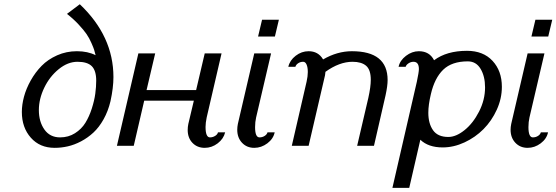

<svg xmlns="http://www.w3.org/2000/svg" viewBox="-20 -694 2649 914"><path d="M84 -161.1Q84 -195.3 94.2 -233.6Q104.5 -272 126.2 -310.8Q147.9 -349.6 178 -380.4Q208 -411.1 252 -430.7Q295.9 -450.2 346.2 -450.2Q397.5 -450.2 435.1 -431.2Q430.7 -448.2 428 -457.3Q425.3 -466.3 415 -489.7Q404.8 -513.2 391.8 -532Q378.9 -550.8 354.5 -577.1Q330.1 -603.5 298.8 -627.9L359.9 -673.8Q520 -522 520 -327.1Q520 -276.4 505.9 -211.9Q494.6 -164.6 473.1 -126.2Q451.7 -87.9 424.8 -63Q397.9 -38.1 366 -21.2Q334 -4.4 302.7 2.7Q271.5 9.8 240.2 9.8Q169.4 9.8 126.7 -38.6Q84 -86.9 84 -161.1ZM349.1 -399.9Q302.7 -399.9 259.5 -364.7Q216.3 -329.6 190.7 -276.4Q165 -223.1 165 -169.9Q165 -114.7 191.4 -77.4Q217.8 -40 266.1 -40Q305.7 -40 336.9 -59.8Q368.2 -79.6 386.5 -109.4Q404.8 -139.2 417 -177.2Q429.2 -215.3 433.6 -248Q438 -280.8 438 -310.1Q438 -357.9 417 -378.9Q396 -399.9 349.1 -399.9Z M963.9 -134.8Q958.5 -108.9 958.5 -89.8Q958.5 -40 979.5 -40Q992.7 -40 1004.2 -47.1Q1015.6 -54.2 1017.6 -64H1051.8Q1044.4 -33.2 1016.4 -11.7Q988.3 9.8 954.6 9.8Q918.9 9.8 896.2 -13.9Q873.5 -37.6 873.5 -75.2Q873.5 -89.4 876.5 -104L902.8 -214.8H666.5L616.7 0H536.6L638.7 -439.9H718.8L677.7 -265.1H913.6L954.6 -439.9H1034.7Z M1109.4 0ZM1227.5 -600.1H1307.6L1288.6 -520H1208.5ZM1199.2 -134.8Q1194.3 -113.3 1194.3 -88.9Q1194.3 -40 1215.3 -40Q1229 -40 1240 -47.1Q1251 -54.2 1253.4 -64H1287.6Q1281.2 -33.2 1252.7 -11.7Q1224.1 9.8 1190.4 9.8Q1154.8 9.8 1132.1 -14.4Q1109.4 -38.6 1109.4 -76.2Q1109.4 -89.4 1112.3 -104L1190.4 -439.9H1270.5Z M1352.5 0ZM1439.5 -305.2Q1445.3 -331.1 1445.3 -351.1Q1445.3 -373 1439.5 -386.5Q1433.6 -399.9 1423.3 -399.9Q1409.7 -399.9 1399.2 -392.8Q1388.7 -385.7 1386.2 -376H1352.5Q1359.4 -406.7 1387.5 -428.5Q1415.5 -450.2 1449.2 -450.2Q1495.1 -450.2 1518.1 -411.1Q1585.4 -450.2 1655.3 -450.2Q1825.2 -450.2 1825.2 -313Q1825.2 -285.2 1815.4 -240.2L1760.3 0H1680.2L1733.4 -228Q1745.1 -280.8 1745.1 -314Q1745.1 -361.8 1722.9 -380.9Q1700.7 -399.9 1658.2 -399.9Q1595.7 -399.9 1529.3 -352.1Q1528.8 -349.6 1528.3 -344.2Q1527.8 -338.9 1527.3 -335.9L1449.2 0H1369.1Z M1848.1 0ZM2114.3 -42Q2150.9 -42 2191.4 -74.5Q2231.9 -106.9 2260.5 -162.8Q2289.1 -218.8 2289.1 -277.8Q2289.1 -330.6 2267.8 -366.2Q2246.6 -401.9 2207 -401.9Q2130.9 -401.9 2089.8 -362.1Q2048.8 -322.3 2031.2 -246.1Q2019 -194.8 2019 -157.2Q2019 -106 2041.5 -74Q2064 -42 2114.3 -42ZM1964.4 -305.2Q1974.1 -351.1 1974.1 -365.2Q1974.1 -399.9 1948.2 -399.9Q1936 -399.9 1924.8 -392.6Q1913.6 -385.3 1911.1 -376H1877.4Q1883.8 -406.2 1912.6 -428.2Q1941.4 -450.2 1974.1 -450.2Q2024.4 -450.2 2046.4 -407.2Q2106.4 -452.1 2203.1 -452.1Q2280.3 -452.1 2324.7 -404.3Q2369.1 -356.4 2369.1 -280.8Q2369.1 -225.1 2345 -171.9Q2320.8 -118.7 2281.7 -79.3Q2242.7 -40 2191.2 -16.1Q2139.6 7.8 2087.4 7.8Q2019 7.8 1981 -28.8L1928.2 200.2H1848.1Z M2410.6 0ZM2528.8 -600.1H2608.9L2589.8 -520H2509.8ZM2500.5 -134.8Q2495.6 -113.3 2495.6 -88.9Q2495.6 -40 2516.6 -40Q2530.3 -40 2541.3 -47.1Q2552.2 -54.2 2554.7 -64H2588.9Q2582.5 -33.2 2554 -11.7Q2525.4 9.8 2491.7 9.8Q2456.1 9.8 2433.3 -14.4Q2410.6 -38.6 2410.6 -76.2Q2410.6 -89.4 2413.6 -104L2491.7 -439.9H2571.8Z"/></svg>

Font: Pfennig
Style: Italic
Weight: 500
Italic angle: -13°
Version: Version 20120410 ; ttfautohint (v0.8)